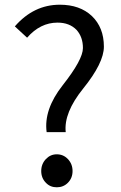

<svg xmlns="http://www.w3.org/2000/svg" viewBox="-20 -782 514 815"><path d="M178 -221Q165 -317 246 -420Q332 -529 332 -578Q332 -625 305 -655Q275 -686 224 -686Q151 -686 95 -622L43 -670Q123 -762 234 -762Q319 -762 370 -714Q421 -665 421 -584Q421 -515 333 -406Q250 -303 259 -221ZM175 -6Q155 -26 155 -56Q155 -86 175 -107Q194 -127 221 -127Q249 -127 268 -107Q288 -86 288 -56Q288 -26 268 -6Q249 13 221 13Q193 13 175 -6Z"/></svg>

Font: 思源黑体R
Style: Regular
Weight: 400
Designer: Ryoko NISHIZUKA  (kana & ideographs); Paul D. Hunt (Latin, Greek & Cyrillic); Wenlong ZHANG  (bopomofo); Sandoll Communi
Foundry: Adobe Systems Incorporated
Version: Version 1.00 June 24, 2014, initial release